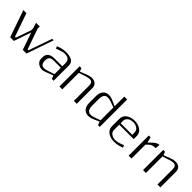

<svg xmlns="http://www.w3.org/2000/svg" viewBox="371 -2353 3923 3923"><g transform="rotate(45 2333.0 -391.0)"><path d="M695.8 -76.2 873 -583.5H916.5L714.8 0H608.4L479 -373L350.1 0H243.7L41.5 -583.5H129.4Q285.6 -135.3 305.7 -76.2H331.1L442.9 -395Q448.7 -411.6 448.7 -433.1Q448.7 -463.9 430.2 -514.6Q411.6 -565.4 411.6 -583.5H515.6V-521Q650.4 -135.3 670.9 -76.2Z M1500 0H1447.8L1419.4 -72.8L1267.6 -13.7Q1205.1 10.3 1171.9 10.3Q1102.1 10.3 1051 -31.5Q1000 -73.2 1000 -134.3V-183.1Q1000 -254.4 1048.1 -293.9Q1096.2 -333.5 1187.5 -333.5H1416.5V-431.2Q1416.5 -487.8 1381.3 -520Q1346.2 -552.2 1262.2 -552.2Q1252 -552.2 1241 -550.8Q1230 -549.3 1217.8 -546.1Q1205.6 -543 1198.5 -541Q1191.4 -539.1 1179.2 -534.9Q1167 -530.8 1165.5 -530.3L1068.4 -497.1L1047.9 -544.9Q1081.5 -561.5 1141.6 -577.6Q1201.7 -593.8 1262.2 -593.8Q1308.6 -593.8 1345.7 -588.1Q1382.8 -582.5 1407.2 -573.5Q1431.6 -564.5 1449.5 -550.5Q1467.3 -536.6 1476.8 -523.4Q1486.3 -510.3 1491.7 -492.9Q1497.1 -475.6 1498.5 -462.6Q1500 -449.7 1500 -433.1ZM1416.5 -291.5H1208Q1183.1 -291.5 1163.3 -287.1Q1143.6 -282.7 1130.6 -276.1Q1117.7 -269.5 1108.4 -258.5Q1099.1 -247.6 1094.2 -237.5Q1089.4 -227.5 1086.7 -212.4Q1084 -197.3 1083.5 -186.8Q1083 -176.3 1083 -160.6V-154.3Q1083 -99.1 1108.6 -70.3Q1134.3 -41.5 1179.2 -41.5Q1190.9 -41.5 1213.4 -44.4Q1235.8 -47.4 1247.6 -51.3L1416.5 -106.4Z M2083 -436.5Q2083 -494.1 2062.7 -520Q2042.5 -545.9 1997.6 -545.9Q1983.9 -545.9 1959 -541.5Q1934.1 -537.1 1918.5 -532.2L1749.5 -477.1V0H1666.5V-583.5H1718.3L1746.6 -510.3L1898.4 -569.8Q1958 -593.8 2016.1 -593.8Q2084 -593.8 2125.2 -556.4Q2166.5 -519 2166.5 -448.7V0H2083Z M2755.9 -73.7 2642.1 -23.9Q2564.5 10.3 2504.9 10.3Q2462.4 10.3 2428.7 -6.1Q2395 -22.5 2374.5 -50Q2354 -77.6 2343.5 -112.5Q2333 -147.5 2333 -186.5V-397Q2333 -436 2343.5 -470.9Q2354 -505.9 2374.5 -533.4Q2395 -561 2428.7 -577.4Q2462.4 -593.8 2504.9 -593.8Q2564.5 -593.8 2642.1 -559.6L2749.5 -511.2V-791.5H2833V0H2780.8ZM2749.5 -106.4V-477.1L2622.6 -522Q2568.8 -541.5 2527.8 -541.5Q2501 -541.5 2480.7 -532.5Q2460.4 -523.4 2448.2 -509Q2436 -494.6 2428.7 -473.6Q2421.4 -452.6 2418.7 -431.4Q2416 -410.2 2416 -384.3V-198.7Q2416 -172.9 2418.7 -151.6Q2421.4 -130.4 2428.7 -109.4Q2436 -88.4 2448.2 -74Q2460.4 -59.6 2480.7 -50.5Q2501 -41.5 2527.8 -41.5Q2567.4 -41.5 2622.6 -61.5Z M2999.5 -183.1V-399.9Q2999.5 -438 3013.4 -470.2Q3027.3 -502.4 3051.5 -524.9Q3075.7 -547.4 3107.7 -563.2Q3139.6 -579.1 3175.5 -586.4Q3211.4 -593.8 3249.5 -593.8Q3287.6 -593.8 3323.5 -586.4Q3359.4 -579.1 3391.4 -563.2Q3423.3 -547.4 3447.5 -524.9Q3471.7 -502.4 3485.6 -470.2Q3499.5 -438 3499.5 -399.9V-312.5H3082.5V-160.6Q3082.5 -100.1 3132.3 -65.7Q3182.1 -31.2 3249.5 -31.2Q3296.4 -31.2 3351.6 -49.8L3448.2 -83.5L3469.2 -35.6Q3438 -20 3377.4 -4.9Q3316.9 10.3 3249.5 10.3Q3201.7 10.3 3157.7 -1.7Q3113.8 -13.7 3077.9 -36.9Q3042 -60.1 3020.8 -97.9Q2999.5 -135.7 2999.5 -183.1ZM3416 -422.9Q3416 -483.4 3366.5 -517.8Q3316.9 -552.2 3249.5 -552.2Q3206.1 -552.2 3168.9 -538.3Q3131.8 -524.4 3107.2 -494.4Q3082.5 -464.4 3082.5 -422.9V-354H3416Z M3947.3 -500Q3848.1 -500 3803.2 -455.1L3749 -400.9V0H3666V-583.5H3717.8L3749 -460.4L3796.9 -508.3Q3843.8 -555.2 3878.2 -576.7Q3912.6 -598.1 3957.5 -602.1Z M4499 -436.5Q4499 -494.1 4478.8 -520Q4458.5 -545.9 4413.6 -545.9Q4399.9 -545.9 4375 -541.5Q4350.1 -537.1 4334.5 -532.2L4165.5 -477.1V0H4082.5V-583.5H4134.3L4162.6 -510.3L4314.5 -569.8Q4374 -593.8 4432.1 -593.8Q4500 -593.8 4541.3 -556.4Q4582.5 -519 4582.5 -448.7V0H4499Z"/></g></svg>

Font: Resagnicto
Style: Regular
Weight: 500
Version: Version 0.9991